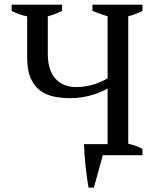

<svg xmlns="http://www.w3.org/2000/svg" viewBox="-20 -683 690 845"><path d="M606.9 0H432.6L393.1 142.6H369.6Q366.2 124 362.8 98.6Q359.4 73.2 356.4 46.9Q353.5 20.5 351.8 -4.9Q350.1 -30.3 349.6 -48.8H453.6V-293.5Q440.9 -286.1 423.8 -278.8Q406.7 -271.5 386 -265.1Q365.2 -258.8 340.8 -254.9Q316.4 -251 289.6 -251Q250 -251 215.3 -258.5Q180.7 -266.1 155 -285.9Q129.4 -305.7 114.5 -339.8Q99.6 -374 99.6 -426.8V-611.3Q82.5 -613.8 65.7 -620.1Q48.8 -626.5 31.2 -634.8V-662.6H252.9V-634.8Q239.3 -628.4 224.6 -622.3Q210 -616.2 190.4 -611.3V-444.8Q190.4 -411.6 198.2 -384.8Q206.1 -357.9 221.9 -339.1Q237.8 -320.3 261.2 -310.1Q284.7 -299.8 315.9 -299.8Q355.5 -299.8 391.8 -311.3Q428.2 -322.8 453.6 -338.4V-611.3Q436.5 -616.2 419.7 -622.3Q402.8 -628.4 386.7 -634.8V-662.6H606.9V-634.8Q594.2 -628.4 578.4 -622.3Q562.5 -616.2 544.4 -611.3V-50.3Q563 -46.4 578.9 -40.5Q594.7 -34.7 606.9 -27.3Z"/></svg>

Font: PT Astra Serif
Style: Regular
Weight: 400
Designer: A.Korolkova, I. Chaeva
Foundry: ParaType Ltd
Version: Version 1.002